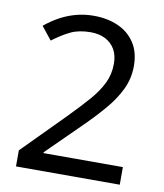

<svg xmlns="http://www.w3.org/2000/svg" viewBox="-82 -858 736 860"><g transform="rotate(10 286.0 -428.5)"><path d="M49 -66V-139L236 -328Q289 -382 325.5 -424Q362 -466 381.5 -506.5Q401 -547 401 -595Q401 -633 385.5 -660Q370 -687 341.5 -701.5Q313 -716 275 -716Q222 -716 185 -698.5Q148 -681 104 -648L57 -707Q91 -735 126 -753.5Q161 -772 198.5 -781.5Q236 -791 275 -791Q338 -791 386.5 -769.5Q435 -748 463 -705.5Q491 -663 491 -600Q491 -544 467.5 -494.5Q444 -445 403 -397Q362 -349 309 -297L160 -150V-146H521V-66Z"/></g></svg>

Font: Noto Sans Malayalam UI
Style: Regular
Weight: 400
Designer: Jelle Bosma - Monotype Design Team
Foundry: Monotype Imaging Inc.
Version: Version 2.104